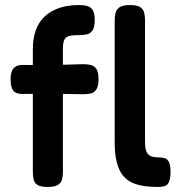

<svg xmlns="http://www.w3.org/2000/svg" viewBox="-20 -730 726 760"><path d="M168 10Q141 10 128.5 2Q116 -6 113 -20.5Q110 -35 110 -51V-537Q110 -574 120 -605.5Q130 -637 152 -660Q174 -683 209 -696.5Q244 -710 294 -710Q311 -710 324.5 -706.5Q338 -703 346.5 -691Q355 -679 355 -650Q355 -623 346.5 -610Q338 -597 324 -594Q310 -591 293 -591Q276 -591 263.5 -589.5Q251 -588 243.5 -583Q236 -578 232.5 -567Q229 -556 229 -539V-49Q229 -33 225.5 -19.5Q222 -6 209 2Q196 10 168 10ZM69 -473 172 -472 310 -476Q327 -476 340.5 -472.5Q354 -469 362 -456.5Q370 -444 370 -416Q370 -390 362 -377Q354 -364 341 -360.5Q328 -357 311 -357L177 -359L66 -358Q41 -359 31.5 -372.5Q22 -386 22 -417Q22 -446 33.5 -459.5Q45 -473 69 -473ZM608 10Q571 10 542.5 5Q514 0 493.5 -12Q473 -24 460 -44.5Q447 -65 440.5 -95Q434 -125 434 -167V-649Q434 -666 437.5 -679.5Q441 -693 453.5 -701.5Q466 -710 494 -710Q522 -710 534.5 -702Q547 -694 550.5 -680.5Q554 -667 554 -650V-172Q554 -153 556.5 -140.5Q559 -128 565.5 -120.5Q572 -113 582.5 -110Q593 -107 608 -107Q621 -107 631.5 -104Q642 -101 648.5 -89Q655 -77 655 -50Q655 -22 648.5 -9Q642 4 631 7Q620 10 608 10Z"/></svg>

Font: Fredoka Medium
Style: Regular
Weight: 500
Designer: Ben Nathan
Foundry: Milena B. Brandão, Ben Nathan
Version: Version 2.001